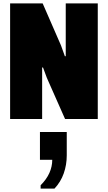

<svg xmlns="http://www.w3.org/2000/svg" viewBox="-20 -706 640 1139"><path d="M40 0V-686H233L342 -436L365 -372L370 -373V-686H560V0H366L258 -244L235 -306L230 -305V0ZM221 413V393Q256 358 273 320Q290 282 290 242H217V77H376V216Q376 272 358 323Q340 374 303 413Z"/></svg>

Font: Chivo Mono Black
Style: Regular
Weight: 900
Designer: Hector Gatti
Foundry: Omnibus-Type
Version: Version 1.008